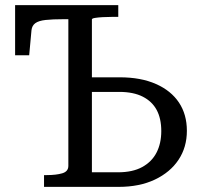

<svg xmlns="http://www.w3.org/2000/svg" viewBox="-20 -730 788 750"><path d="M443 0H152V-46H162Q199 -46 223 -53Q247 -60 247 -82V-655H228Q185 -655 158 -652Q131 -649 118 -639.5Q105 -630 103 -612L94 -514H39V-710H442V-664H416Q399 -664 381 -663Q363 -662 351 -660Q339 -658 339 -654V-57H441Q498 -57 535.5 -77.5Q573 -98 591.5 -134Q610 -170 610 -218Q610 -267 592 -300.5Q574 -334 537.5 -352.5Q501 -371 446 -371H308V-428H448Q530 -428 589 -402Q648 -376 679 -329.5Q710 -283 710 -219Q710 -155 677.5 -106Q645 -57 585 -28.5Q525 0 443 0Z"/></svg>

Font: Roboto Serif 28pt
Style: Regular
Weight: 400
Designer: Greg Gazdowicz
Foundry: Commercial Type
Version: Version 1.008